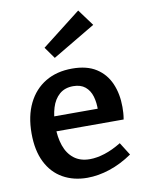

<svg xmlns="http://www.w3.org/2000/svg" viewBox="-92 -889 732 965"><g transform="rotate(-10 274.5 -407.0)"><path d="M275 11Q205 11 151 -19.5Q97 -50 67 -110Q37 -170 37 -257Q37 -346 68.5 -410Q100 -474 157.5 -508.5Q215 -543 294 -543Q369 -543 416.5 -512.5Q464 -482 487 -429Q510 -376 510 -309Q510 -294 509 -279Q508 -264 505 -246H133V-322H400L386 -313Q387 -353 377.5 -385Q368 -417 345 -436Q322 -455 284 -455Q241 -455 213.5 -431Q186 -407 173.5 -366Q161 -325 161 -273Q161 -216 176 -172.5Q191 -129 223 -104Q255 -79 304 -79Q339 -79 380 -92Q421 -105 465 -132L506 -67Q449 -28 390 -8.5Q331 11 275 11ZM218 -611 176 -670 375 -825 437 -741Z"/></g></svg>

Font: Bitter Thin SemiBold
Style: Regular
Weight: 600
Version: Version 2.002